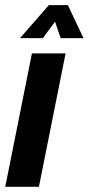

<svg xmlns="http://www.w3.org/2000/svg" viewBox="-28 -718 341 738"><path d="M224.1 -512.7 121.6 0H-7.8L94.7 -512.7ZM159.7 -698.2H232.9L293 -571.3H205.1L183.6 -634.8L136.7 -571.3H48.8Z"/></svg>

Font: Sansation
Style: Bold Italic
Weight: 700
Designer: Bernd Montag
Version: Version 1.301